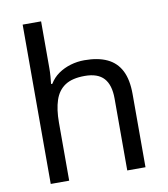

<svg xmlns="http://www.w3.org/2000/svg" viewBox="-84 -831 787 902"><g transform="rotate(-10 309.0 -380.0)"><path d="M173 -537Q173 -518 171.5 -498Q170 -478 168 -462H174Q191 -490 217 -508Q243 -526 275 -535.5Q307 -545 341 -545Q406 -545 449.5 -524.5Q493 -504 515 -461Q537 -418 537 -349V0H450V-343Q450 -408 421 -440Q392 -472 330 -472Q270 -472 236 -449.5Q202 -427 187.5 -383.5Q173 -340 173 -277V0H85V-760H173Z"/></g></svg>

Font: binaryv115
Style: Book
Weight: 400
Designer: Jelle Bosma - Monotype Design Team
Foundry: Monotype Imaging Inc.
Version: Version 2.003